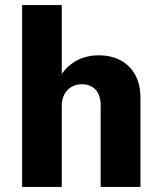

<svg xmlns="http://www.w3.org/2000/svg" viewBox="-20 -740 640 760"><path d="M67.5 0V-720H224.5V-447.5Q250.5 -483.5 287.2 -502.2Q324 -521 371.5 -521Q420.5 -521 457.5 -501Q494.5 -481 515.2 -443.5Q536 -406 536 -352V0H378.5V-322Q378.5 -363 358.5 -384.8Q338.5 -406.5 303.5 -406.5Q280.5 -406.5 262.5 -395.8Q244.5 -385 234.5 -366Q224.5 -347 224.5 -322V0Z"/></svg>

Font: Chivo Mono Medium
Style: Regular
Weight: 500
Monospace: yes
Designer: Hector Gatti
Foundry: Omnibus-Type
Version: Version 1.008